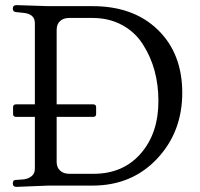

<svg xmlns="http://www.w3.org/2000/svg" viewBox="-20 -724 781 749"><path d="M43 -317H116V-634Q116 -670 70 -674L41 -677Q30 -679 30 -690Q30 -704 44 -704L169 -700H341Q501 -700 596 -607.5Q691 -515 691 -362Q691 -209 592.5 -104.5Q494 0 341 0H169L44 5Q30 5 30 -8.5Q30 -22 41 -22L70 -24Q90 -26 103 -36.5Q116 -47 116 -65V-268H43Q31 -268 31 -279V-306Q31 -317 43 -317ZM538 -550Q508 -598 457 -626Q406 -654 340 -654H250Q228 -654 214.5 -642Q201 -630 201 -607V-317H343Q355 -317 355 -306V-279Q355 -268 343 -268H201V-92Q201 -71 214.5 -58.5Q228 -46 250 -46H345Q460 -46 529 -125Q598 -204 598 -330Q598 -456 538 -550Z"/></svg>

Font: Lustria
Style: Regular
Weight: 400
Designer: Matthew Desmond
Foundry: Matthew Desmond
Version: Version 001.001; ttfautohint (v1.6)